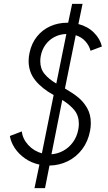

<svg xmlns="http://www.w3.org/2000/svg" viewBox="-20 -845 556 989"><path d="M183.1 2.9Q142.1 -5.9 109.4 -28.6Q76.7 -51.3 56.4 -81.8Q36.1 -112.3 30.8 -144.5L92.3 -168Q96.7 -129.4 125.7 -97.9Q154.8 -66.4 195.8 -55.2L256.3 -355.5Q195.8 -388.7 161.6 -431.4Q127.4 -474.1 127.4 -530.8Q127.4 -552.2 132.3 -573.7Q142.6 -622.1 170.4 -656.7Q198.2 -691.4 238.8 -709.7Q279.3 -728 328.1 -728H331.1L351.6 -825.2H405.3L383.8 -721.2Q431.6 -709 463.6 -677.2Q495.6 -645.5 504.9 -605.5L446.3 -583.5Q439.9 -609.4 420.4 -631.6Q400.9 -653.8 370.1 -663.6L314.5 -389.2Q353.5 -366.7 381.6 -344.2Q409.7 -321.8 428.7 -288.6Q447.8 -255.4 447.8 -211.4Q447.8 -189.9 443.8 -170.4Q433.6 -116.7 403.6 -76.7Q373.5 -36.6 329.8 -14.9Q286.1 6.8 234.9 7.8L211.9 124H157.7ZM187.5 -529.3Q187.5 -490.7 209.5 -464.1Q231.4 -437.5 270 -414.6L321.8 -669.9Q287.6 -668.9 259.8 -654.1Q231.9 -639.2 213.9 -613.8Q195.8 -588.4 189.9 -556.2Q187.5 -544.4 187.5 -529.3ZM383.3 -178.2Q386.2 -193.8 386.2 -207Q386.2 -249 363.3 -277.3Q340.3 -305.7 300.8 -330.1L245.1 -50.3Q277.3 -52.7 306.4 -68.6Q335.4 -84.5 356 -112.8Q376.5 -141.1 383.3 -178.2Z"/></svg>

Font: Reddit Sans Chocolate Light
Style: Italic
Weight: 300
Italic angle: -11.25°
Designer: Stephen Hutchings
Version: Version 1.013